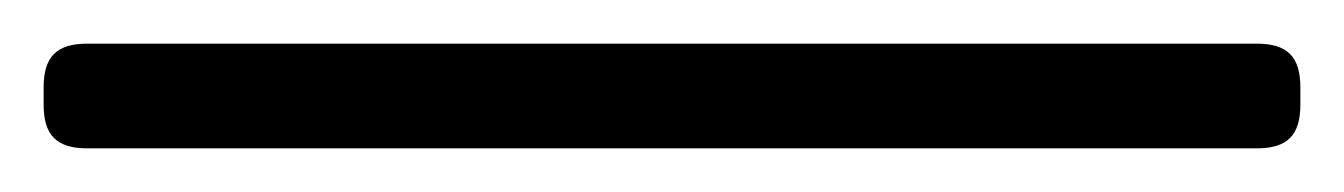

<svg xmlns="http://www.w3.org/2000/svg" viewBox="-41 70 616 88"><path d="M535 90H-1C-15 90 -21 96 -21 110V118C-21 132 -15 138 -1 138H535C549 138 555 132 555 118V110C555 96 549 90 535 90Z"/></svg>

Font: Asap
Style: Regular
Weight: 400
Designer: Pablo Cosgaya
Foundry: Pablo Cosgaya
Version: Version 1.007;PS 001.007;hotconv 1.0.70;makeotf.lib2.5.58329